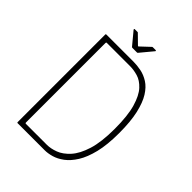

<svg xmlns="http://www.w3.org/2000/svg" viewBox="-227 -915 1030 1030"><g transform="rotate(45 287.5 -400.5)"><path d="M517 -347Q517 -259 502 -198Q487 -137 462.5 -98Q438 -59 409 -37.5Q380 -16 351.5 -8Q323 0 300 0H94Q90 0 90 -4V-669Q90 -673 94 -673H300Q328 -673 358 -667Q388 -661 416.5 -643Q445 -625 467.5 -589Q490 -553 503.5 -494Q517 -435 517 -347ZM484 -347Q484 -447 466.5 -506.5Q449 -566 421.5 -595.5Q394 -625 363 -634Q332 -643 305 -643H128Q125 -643 124 -641.5Q123 -640 123 -638V-34Q123 -32 124 -30.5Q125 -29 128 -29H287Q316 -29 349.5 -41.5Q383 -54 414 -88Q445 -122 464.5 -184.5Q484 -247 484 -347ZM244 -721Q240 -721 238 -724L179 -795Q178 -797 178.5 -799Q179 -801 182 -801H202Q207 -801 208 -798L256 -751Q260 -747 263 -751L313 -798Q315 -801 319 -801H340Q343 -801 344 -799Q345 -797 343 -795L284 -724Q283 -721 278 -721Z"/></g></svg>

Font: Glory Thin Thin
Style: Regular
Weight: 250
Version: Version 1.011